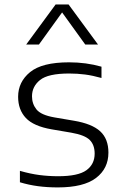

<svg xmlns="http://www.w3.org/2000/svg" viewBox="-20 -828 550 858"><path d="M238 9.5Q191.5 9.5 150 4Q108.5 -1.5 69 -13.5V-64.5Q116 -51 156.5 -45.8Q197 -40.5 240 -40.5Q329 -40.5 366 -67.2Q403 -94 403 -141.5Q403 -180.5 381 -202.5Q359 -224.5 299 -235L211 -250Q130 -264 95.5 -300.8Q61 -337.5 61 -395.5Q61 -462 114.5 -505.8Q168 -549.5 288.5 -549.5Q365 -549.5 433.5 -530V-479.5Q394.5 -490.5 360.2 -495Q326 -499.5 289 -499.5Q195 -499.5 159 -470.5Q123 -441.5 123 -397.5Q123 -364 143 -339Q163 -314 222.5 -303.5L310.5 -288.5Q391 -275 427.8 -241.2Q464.5 -207.5 464.5 -146Q464.5 -75 409.2 -32.8Q354 9.5 238 9.5ZM97 -629 228.5 -808H286.5L418 -629H361L257.5 -772.5L154 -629Z"/></svg>

Font: Encode Sans Expanded Expanded Light
Style: Regular
Weight: 300
Width: 7
Designer: Multiple Designers
Foundry: Impallari Type
Version: Version 3.000; ttfautohint (v1.8.3) -l 8 -r 50 -G 200 -x 14 